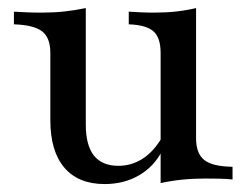

<svg xmlns="http://www.w3.org/2000/svg" viewBox="-20 -445 618 476"><path d="M239.5 11.3Q174.2 11.3 139.5 -29.4Q104.8 -70.2 104.8 -146.8V-313.7Q104.8 -351.6 84.3 -367.3Q63.7 -383.1 14.5 -384.7V-416.1Q27.4 -415.3 45.2 -414.5Q62.9 -413.7 82.3 -413.7Q112.1 -413.7 139.1 -416.5Q166.1 -419.4 192.7 -425V-136.3Q192.7 -84.7 212.9 -59.3Q233.1 -33.9 273.4 -33.9Q306.5 -33.9 334.3 -52Q362.1 -70.2 382.3 -105.6L381.5 -70.2Q361.3 -31.5 324.2 -10.1Q287.1 11.3 239.5 11.3ZM378.2 8.9V-313.7Q378.2 -351.6 360.5 -367.3Q342.7 -383.1 299.2 -384.7V-416.1Q312.1 -415.3 327.8 -414.5Q343.5 -413.7 361.3 -413.7Q391.1 -413.7 416.9 -416.5Q442.7 -419.4 466.1 -425V-102.4Q466.1 -64.5 486.3 -48.4Q506.5 -32.3 556.5 -31.5V0Q542.7 -1.6 525 -2Q507.3 -2.4 488.7 -2.4Q458.9 -2.4 431.5 0.4Q404 3.2 378.2 8.9Z"/></svg>

Font: Playfair 12pt Medium
Style: Regular
Weight: 500
Designer: Claus Eggers Sørensen
Foundry: Claus Eggers Sørensen
Version: Version 2.000;gftools[0.9.28]